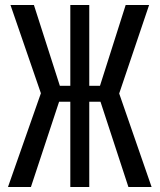

<svg xmlns="http://www.w3.org/2000/svg" viewBox="-20 -750 640 770"><path d="M12 0 144 -376 22 -730H116L220 -406H262V-730H338V-406H381L484 -730H578L458 -375L588 0H495L383 -342H338V0H262V-342H217L104 0Z"/></svg>

Font: NKDuy Mono
Style: Regular
Weight: 400
Monospace: yes
Designer: NKDuy
Foundry: NKDuy
Version: Version 2.251; ttfautohint (v1.8.4.7-5d5b)